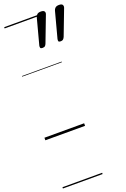

<svg xmlns="http://www.w3.org/2000/svg" viewBox="-231 -972 929 1418"><g transform="rotate(-20 233.5 -263.0)"><path d="M214 -648Q200 -648 197.5 -655Q195 -662 197 -672L251 -875Q254 -888 264 -896.5Q274 -905 293 -905Q314 -905 320.5 -895.5Q327 -886 322 -873L245 -671Q241 -660 234.5 -654Q228 -648 214 -648ZM357 -648Q342 -648 340 -655Q338 -662 340 -672L394 -875Q397 -888 407 -896.5Q417 -905 436 -905Q457 -905 463 -895.5Q469 -886 465 -873L388 -671Q383 -660 376.5 -654Q370 -648 357 -648ZM0 369H312V379H0ZM0 -20H312V0H0ZM0 -505H312V-500H0ZM0 -889H312V-879H0Z"/></g></svg>

Font: Playwrite HR Guides
Style: Regular
Weight: 400
Designer: Veronika Burian, José Scaglione
Foundry: TypeTogether
Version: Version 1.003